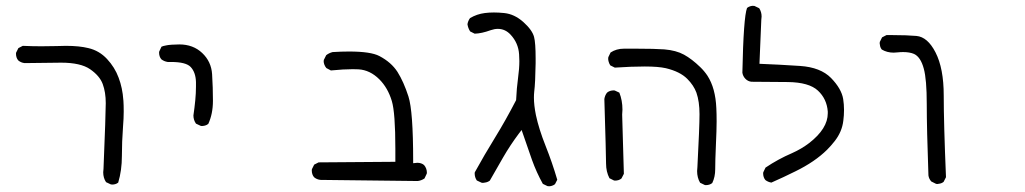

<svg xmlns="http://www.w3.org/2000/svg" viewBox="-20 -526 3540 663"><path d="M64.9 -308.1Q150.4 -309.6 190.9 -309.6Q258.3 -309.6 291 -287.1Q324.2 -264.2 334.7 -235.8Q345.2 -207.5 345.2 -169.9Q345.2 -133.8 337.4 57.1Q336.4 66.4 336.4 68.8Q336.4 88.4 346.2 103L362.8 110.8Q364.7 111.3 368.4 111.3Q372.1 111.3 377.7 109.9Q383.3 108.4 388.2 104.5Q400.9 62 400.9 12.7Q400.9 -36.6 404.8 -88.4Q407.2 -117.7 407.2 -140.6Q407.2 -163.6 406.2 -177.5Q405.3 -191.4 403.8 -201.2Q402.3 -210.9 400.4 -220.7Q396.5 -239.7 389.6 -257.8Q376.5 -293.5 349.6 -322.3Q322.8 -351.1 285.2 -359.9Q253.9 -367.7 207.5 -367.7Q195.8 -367.7 174.6 -366.9Q153.3 -366.2 122.3 -366.2Q91.3 -366.2 58.6 -367.7L43.5 -359.9L35.6 -344.2Q35.2 -342.3 35.2 -340.8Q35.2 -326.7 43 -317.4Q52.2 -309.6 64.9 -308.1Z M673.3 -91.3Q675.3 -90.8 677.2 -90.8Q679.2 -90.8 682.1 -91.3Q688 -91.8 693.4 -94.5Q698.7 -97.2 699.2 -98.1Q715.3 -132.8 715.3 -178Q715.3 -223.1 712.4 -270Q709.5 -313.5 678.2 -343Q647 -372.6 599.1 -372.6Q585.4 -372.6 572.3 -371.6Q559.1 -370.6 553.2 -369.1Q542.5 -367.2 537.6 -364.7L529.8 -348.1Q529.3 -346.2 529.3 -344.7Q529.3 -330.6 537.1 -321.3Q546.4 -314 559.1 -312Q564.9 -312 570.3 -312Q622.6 -312 638.7 -294.4Q655.8 -275.9 656.7 -242.7Q656.7 -234.9 656.7 -227.1Q656.7 -204.6 654.3 -179.7Q651.9 -154.8 647.9 -127.4Q647.9 -111.8 656.7 -99.1Z M1454.1 70.8Q1454.1 55.2 1444.3 43.9Q1435.1 36.1 1420.9 36.1Q1418.5 36.1 1406.7 37.6V28.3Q1406.7 -142.1 1390.4 -192.9Q1374 -243.7 1352.5 -277.8Q1331.1 -311 1290 -332.5Q1260.3 -348.1 1185.5 -348.1Q1159.7 -348.1 1128.4 -346.2Q1115.7 -342.8 1106.4 -335.4L1098.1 -318.8Q1097.7 -317.4 1097.7 -313.5Q1097.7 -309.6 1099.9 -303.2Q1102.1 -296.9 1106.9 -291L1122.6 -282.7Q1167 -287.1 1197.8 -287.1Q1208.5 -287.1 1217.8 -286.6Q1257.8 -284.2 1290 -252Q1319.3 -222.7 1333 -177.2Q1345.2 -136.7 1345.2 -12.2Q1345.2 5.4 1345.2 32.7L1080.1 34.7L1064.9 42.5L1057.1 58.1Q1056.6 60.1 1056.6 62Q1056.6 76.7 1064.5 85.9Q1073.7 93.8 1086.4 95.2L1422.4 99.1Q1434.6 97.7 1445.8 90.3L1453.6 73.7Q1454.1 72.3 1454.1 70.8Z M1870.6 116.7Q1872.6 117.2 1876.5 117.2Q1880.4 117.2 1886 115.5Q1891.6 113.8 1896.5 109.9L1904.3 94.7Q1887.2 36.1 1864 -22.2Q1840.8 -80.6 1830.6 -128.4Q1823.7 -162.6 1823.7 -189Q1823.7 -199.7 1824.7 -209Q1828.6 -239.7 1829.6 -307.6Q1829.6 -316.4 1829.6 -324.2Q1829.6 -377.9 1824.2 -398.4Q1817.9 -422.4 1787.1 -450Q1756.3 -477.5 1720.7 -481Q1702.1 -482.9 1685.5 -482.9Q1668.9 -482.9 1654.3 -481Q1626.5 -477.5 1603 -463.4Q1596.2 -454.1 1594.2 -442.4Q1596.2 -428.7 1603.5 -417.5L1619.1 -409.7Q1642.6 -410.2 1674.8 -421.9Q1687.5 -426.3 1699.2 -426.3Q1724.6 -426.3 1743.2 -406.2Q1770 -377.4 1772.5 -338.4Q1773.4 -326.7 1773.4 -314.9Q1773.4 -289.1 1768.8 -255.9Q1764.2 -222.7 1762.2 -180.2Q1726.1 -110.4 1689.2 -50.5Q1652.3 9.3 1619.6 68.8Q1619.1 70.8 1619.1 72.3Q1619.1 86.4 1626.5 97.2L1643.1 105Q1645 105.5 1647.7 105.5Q1650.4 105.5 1654.3 104.5Q1663.6 103.5 1671.4 97.7L1717.3 17.6Q1741.2 -23.9 1771.5 -64.5L1781.2 -77.1Q1801.8 -16.6 1817.1 26.4Q1832.5 69.3 1854.5 108.9Z M2103.5 97.7Q2117.2 97.7 2126 90.3L2134.3 74.2L2128.4 -130.4Q2129.4 -139.2 2129.4 -147.5Q2129.4 -179.2 2118.7 -206.1L2103 -213.4Q2101.1 -213.9 2099.6 -213.9Q2085.4 -213.9 2076.2 -206.1Q2068.8 -196.8 2066.9 -184.1Q2072.8 10.7 2072.8 38.8Q2072.8 66.9 2084.5 89.4L2100.1 97.2Q2102.1 97.7 2103.5 97.7ZM2417 113.3Q2430.7 113.3 2439.5 106Q2449.7 85 2449.7 58.6Q2449.7 29.3 2452.1 -24.7Q2454.6 -78.6 2454.6 -106.2Q2454.6 -133.8 2453.6 -152.3Q2450.7 -221.7 2422.9 -264.6Q2412.1 -280.8 2397.9 -294.4Q2369.1 -322.3 2342 -337.2Q2314.9 -352.1 2273.9 -355.5Q2240.7 -357.9 2178.7 -357.9Q2160.6 -357.9 2140.6 -357.9H2134.3Q2108.4 -357.9 2088.4 -344.7L2080.6 -328.6Q2080.1 -326.7 2080.1 -322.8Q2080.1 -318.8 2081.8 -312.7Q2083.5 -306.6 2087.4 -300.3L2103 -292.5Q2160.2 -296.4 2206.5 -296.4Q2252.9 -296.4 2279.3 -290.5Q2328.1 -278.8 2353 -253.9Q2375.5 -231.4 2384.8 -206.1Q2395.5 -175.3 2395.5 -131.6Q2395.5 -87.9 2388.2 51.3Q2387.2 60.5 2387.2 64.5Q2387.2 87.4 2397.5 105L2413.6 112.8Q2415.5 113.3 2417 113.3Z M2892.1 -109.4Q2894.5 -127.4 2894.5 -146.5Q2894.5 -165.5 2891.6 -184.1Q2885.7 -219.7 2849.6 -256.8Q2813.5 -293.5 2742.7 -298.3Q2668.5 -303.2 2602.5 -305.7L2608.9 -458Q2609.9 -463.4 2609.9 -468.8Q2609.9 -484.9 2601.6 -497.6L2585.4 -505.4Q2583.5 -505.9 2579.6 -505.9Q2575.7 -505.9 2570.1 -504.2Q2564.5 -502.4 2559.6 -498.5Q2547.4 -466.8 2543.5 -274.9Q2545.4 -262.7 2554 -253.9Q2562.5 -245.1 2574.7 -243.7Q2631.3 -243.7 2700.7 -242.7Q2773.9 -241.7 2804.4 -213.1Q2835 -184.6 2838.4 -141.1Q2838.4 -137.7 2838.4 -134.8Q2838.4 -82 2774.4 -32.2Q2747.6 -11.7 2714.8 2.9Q2667 23.4 2623.5 52.7L2615.7 68.8Q2615.2 70.8 2615.2 72.3Q2615.2 86.4 2623 95.7Q2631.8 102.5 2643.6 104.5Q2686 85.9 2727.1 65.4Q2793.9 32.7 2835.9 -8.8Q2849.6 -22.5 2861.8 -38.1Q2887.7 -70.8 2892.1 -109.4Z M3212.4 108.9Q3214.4 109.4 3216.8 109.4Q3219.2 109.4 3223.1 108.4Q3231.4 107.4 3238.3 102.1L3246.6 85.9Q3238.8 -101.1 3238.8 -196.3Q3238.8 -290 3210.4 -345.2Q3183.1 -398.4 3144.5 -401.9Q3110.8 -404.8 3063.5 -404.8Q3052.7 -404.8 3041 -404.8L3025.9 -397L3018.1 -381.3Q3017.6 -379.4 3017.6 -376.7Q3017.6 -374 3018.6 -370.1Q3019.5 -361.8 3024.9 -355Q3043 -344.2 3065.9 -344.2Q3071.8 -344.2 3080.3 -345.2Q3088.9 -346.2 3098.6 -346.2Q3121.1 -346.2 3136.2 -339.8Q3159.2 -329.1 3169.9 -289.1Q3180.2 -252 3180.2 -166.7Q3180.2 -81.5 3186 79.6Q3187.5 91.3 3195.8 100.6Z"/></svg>

Font: NaikaiFont
Style: Light
Weight: 300
Version: Version 1.89